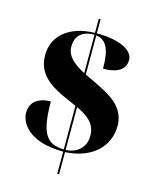

<svg xmlns="http://www.w3.org/2000/svg" viewBox="-124 -843 806 1004"><g transform="rotate(15 279.5 -340.5)"><path d="M284 -41V79H294V-41C439 -49 524 -132 524 -245C524 -370 394 -411 294 -461V-673C349 -665 373 -622 373 -514C466 -514 493 -552 493 -593C493 -642 426 -684 294 -684V-760H284V-684C143 -681 62 -607 62 -505C62 -372 186 -334 284 -289V-53C189 -55 154 -106 154 -278C105 -278 44 -259 44 -188C44 -138 90 -42 284 -41ZM284 -674V-466C227 -496 183 -529 183 -584C183 -639 215 -674 284 -674ZM294 -53V-285C353 -257 400 -225 400 -156C400 -97 357 -55 294 -53Z"/></g></svg>

Font: Noto Serif Display Black
Style: Regular
Weight: 900
Designer: Monotype Design Team
Foundry: Monotype Imaging Inc.
Version: Version 2.009